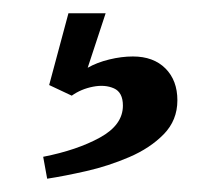

<svg xmlns="http://www.w3.org/2000/svg" viewBox="-20 -28 332 289"><path d="M51 241 45 208Q96 198 130.5 179Q165 160 165 131Q165 111 151.5 105Q138 99 120 102.5Q102 106 88 116L54 100L83 -8H139L112 74Q126 66 144.5 61.5Q163 57 180 57Q211 57 229 75Q247 93 247 123Q247 153 226.5 174Q206 195 174.5 208.5Q143 222 110 229.5Q77 237 51 241Z"/></svg>

Font: Lora
Style: Regular
Weight: 400
Designer: Olga Karpushina, Alexei Vanyashin (Cyrillic)
Foundry: Cyreal
Version: Version 3.005; ttfautohint (v1.8.4.7-5d5b)